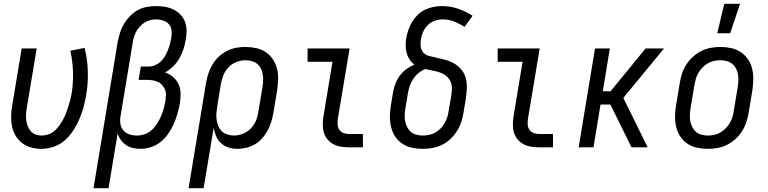

<svg xmlns="http://www.w3.org/2000/svg" viewBox="-20 -775 4040 1010"><path d="M198 8Q170 8 144 1Q118 -6 97 -22Q76 -38 62.5 -60.5Q49 -83 43.5 -109Q38 -135 38.5 -163Q39 -191 44 -219L94 -520H173L121 -208Q118 -191 117 -174.5Q116 -158 118 -142Q120 -126 126 -111Q132 -96 142 -84.5Q152 -73 167 -67.5Q182 -62 199 -62Q217 -62 234.5 -68Q252 -74 266.5 -86.5Q281 -99 292 -114.5Q303 -130 312 -146.5Q321 -163 327.5 -180Q334 -197 339.5 -214.5Q345 -232 349.5 -249.5Q354 -267 357 -284Q366 -342 364 -398.5Q362 -455 350 -508L425 -523Q440 -464 442 -400.5Q444 -337 433 -273Q428 -242 419 -210Q410 -178 397 -147.5Q384 -117 365 -88Q346 -59 320.5 -36.5Q295 -14 262.5 -3Q230 8 198 8Z M472 215 599 -554Q604 -579 611.5 -603Q619 -627 632 -649Q645 -671 663.5 -690Q682 -709 704.5 -721.5Q727 -734 752 -738.5Q777 -743 801 -743Q826 -743 849 -739Q872 -735 892.5 -725Q913 -715 929 -698.5Q945 -682 953 -660.5Q961 -639 961.5 -615Q962 -591 957 -566Q953 -541 945 -516.5Q937 -492 924 -469Q911 -446 891.5 -426.5Q872 -407 848 -394Q872 -386 890.5 -370Q909 -354 919.5 -331.5Q930 -309 930 -282.5Q930 -256 926 -230Q921 -203 913 -175.5Q905 -148 893.5 -122Q882 -96 865 -71.5Q848 -47 825 -28.5Q802 -10 774 -1Q746 8 719 8Q698 8 678.5 3.5Q659 -1 643 -12Q627 -23 615.5 -39Q604 -55 599 -74L551 215ZM700 -62Q720 -62 740.5 -69Q761 -76 777.5 -90.5Q794 -105 806 -124Q818 -143 826.5 -162.5Q835 -182 840.5 -202Q846 -222 850 -243Q852 -258 853 -273.5Q854 -289 848.5 -302.5Q843 -316 833.5 -327Q824 -338 811 -344Q798 -350 782.5 -352.5Q767 -355 752 -355H709L721 -425H764Q780 -425 796 -432Q812 -439 825.5 -451.5Q839 -464 847.5 -479Q856 -494 862.5 -509.5Q869 -525 873.5 -541.5Q878 -558 881 -574Q884 -594 882.5 -613.5Q881 -633 869 -647Q857 -661 838.5 -667Q820 -673 801 -673Q785 -673 769 -669Q753 -665 739 -655.5Q725 -646 713.5 -633Q702 -620 694.5 -605Q687 -590 683 -574.5Q679 -559 677 -543L614 -163Q610 -143 613.5 -123Q617 -103 629 -89Q641 -75 660 -68.5Q679 -62 700 -62Z M972 215 1064 -339Q1068 -364 1076 -388Q1084 -412 1097 -434.5Q1110 -457 1129.5 -475.5Q1149 -494 1173 -506.5Q1197 -519 1221.5 -523.5Q1246 -528 1271 -528Q1300 -528 1327.5 -522Q1355 -516 1377.5 -501Q1400 -486 1415 -463.5Q1430 -441 1437 -414Q1444 -387 1443 -358.5Q1442 -330 1438 -301L1418 -181Q1414 -158 1407 -134.5Q1400 -111 1388.5 -89.5Q1377 -68 1360.5 -49Q1344 -30 1322.5 -17Q1301 -4 1277 2Q1253 8 1230 8Q1205 8 1182.5 1Q1160 -6 1143.5 -21Q1127 -36 1117.5 -57.5Q1108 -79 1104 -102L1051 215ZM1211 -62Q1235 -62 1259 -72Q1283 -82 1301 -101Q1319 -120 1328 -144Q1337 -168 1340 -192L1360 -312Q1363 -330 1364 -347.5Q1365 -365 1362.5 -381.5Q1360 -398 1353 -413Q1346 -428 1333.5 -438.5Q1321 -449 1304.5 -453.5Q1288 -458 1271 -458Q1247 -458 1222 -448Q1197 -438 1180 -419Q1163 -400 1154 -376Q1145 -352 1141 -328L1123 -217Q1120 -199 1118.5 -181Q1117 -163 1119.5 -145.5Q1122 -128 1128.5 -112Q1135 -96 1147 -84.5Q1159 -73 1176 -67.5Q1193 -62 1211 -62Z M1815 0Q1794 0 1773 -3.5Q1752 -7 1734 -16.5Q1716 -26 1703 -41.5Q1690 -57 1684 -76.5Q1678 -96 1678 -117.5Q1678 -139 1681 -160L1729 -450H1598V-520H1819L1757 -149Q1755 -134 1756 -119Q1757 -104 1765 -92.5Q1773 -81 1786.5 -75.5Q1800 -70 1815 -70H1889V0Z M2203 8Q2174 8 2146.5 2Q2119 -4 2096.5 -19Q2074 -34 2059 -56.5Q2044 -79 2037.5 -106Q2031 -133 2031 -161.5Q2031 -190 2036 -219L2048 -292Q2052 -314 2060.5 -336Q2069 -358 2083.5 -377.5Q2098 -397 2118 -411.5Q2138 -426 2160 -435Q2145 -446 2134.5 -462Q2124 -478 2119 -496.5Q2114 -515 2114 -535Q2114 -555 2117 -575Q2121 -597 2128.5 -618.5Q2136 -640 2148 -660Q2160 -680 2177.5 -697Q2195 -714 2216 -724Q2237 -734 2259.5 -738.5Q2282 -743 2304 -743Q2349 -743 2390 -729Q2431 -715 2466 -692L2424 -634Q2398 -650 2369.5 -661.5Q2341 -673 2308 -673Q2288 -673 2267.5 -666Q2247 -659 2231 -643.5Q2215 -628 2206 -608Q2197 -588 2194 -568Q2191 -549 2193 -530.5Q2195 -512 2206.5 -499Q2218 -486 2236 -481Q2254 -476 2272 -473V-472Q2298 -467 2323.5 -460Q2349 -453 2371 -440Q2393 -427 2409 -406.5Q2425 -386 2431 -361Q2437 -336 2435.5 -308.5Q2434 -281 2430 -253L2418 -181Q2414 -156 2405.5 -131Q2397 -106 2382.5 -83.5Q2368 -61 2348 -42.5Q2328 -24 2304 -12.5Q2280 -1 2254 3.5Q2228 8 2203 8ZM2204 -62Q2220 -62 2237 -65.5Q2254 -69 2269.5 -77.5Q2285 -86 2297.5 -99Q2310 -112 2319 -127.5Q2328 -143 2333 -159.5Q2338 -176 2340 -192L2353 -265Q2356 -285 2357 -306Q2358 -327 2350.5 -344.5Q2343 -362 2328.5 -374.5Q2314 -387 2295 -393.5Q2276 -400 2256.5 -403.5Q2237 -407 2218 -412Q2198 -404 2181 -390Q2164 -376 2152.5 -358Q2141 -340 2134.5 -320Q2128 -300 2125 -280L2113 -208Q2110 -190 2109 -172.5Q2108 -155 2111 -138.5Q2114 -122 2121.5 -107Q2129 -92 2141 -81.5Q2153 -71 2169.5 -66.5Q2186 -62 2204 -62Z M2815 0Q2794 0 2773 -3.5Q2752 -7 2734 -16.5Q2716 -26 2703 -41.5Q2690 -57 2684 -76.5Q2678 -96 2678 -117.5Q2678 -139 2681 -160L2729 -450H2598V-520H2819L2757 -149Q2755 -134 2756 -119Q2757 -104 2765 -92.5Q2773 -81 2786.5 -75.5Q2800 -70 2815 -70H2889V0Z M3024 0 3110 -520H3188L3151 -295H3192L3376 -520H3473L3259 -260L3387 0H3302L3191 -225H3139L3102 0Z M3753 -600 3790 -755H3873L3821 -600ZM3703 8Q3674 8 3646.5 2Q3619 -4 3596.5 -19Q3574 -34 3559 -56.5Q3544 -79 3537.5 -106Q3531 -133 3531 -161.5Q3531 -190 3536 -219L3556 -339Q3560 -364 3568 -389Q3576 -414 3591 -436.5Q3606 -459 3626 -477Q3646 -495 3670 -507Q3694 -519 3719.5 -523.5Q3745 -528 3770 -528Q3799 -528 3826.5 -522Q3854 -516 3876.5 -501Q3899 -486 3914.5 -463.5Q3930 -441 3936.5 -414Q3943 -387 3942.5 -358.5Q3942 -330 3938 -301L3918 -181Q3914 -156 3905.5 -131Q3897 -106 3882.5 -83.5Q3868 -61 3848 -43Q3828 -25 3804 -13Q3780 -1 3754 3.5Q3728 8 3703 8ZM3704 -62Q3721 -62 3737.5 -65.5Q3754 -69 3769.5 -78Q3785 -87 3797.5 -100Q3810 -113 3819 -128Q3828 -143 3833 -159.5Q3838 -176 3840 -192L3860 -312Q3863 -330 3864 -347.5Q3865 -365 3862.5 -381.5Q3860 -398 3852.5 -413Q3845 -428 3832.5 -438.5Q3820 -449 3803.5 -453.5Q3787 -458 3770 -458Q3753 -458 3736 -454.5Q3719 -451 3703.5 -442Q3688 -433 3675.5 -420Q3663 -407 3654 -392Q3645 -377 3640.5 -360.5Q3636 -344 3633 -328L3613 -208Q3610 -190 3609 -172.5Q3608 -155 3611 -138.5Q3614 -122 3621.5 -107Q3629 -92 3641 -81.5Q3653 -71 3670 -66.5Q3687 -62 3704 -62Z"/></svg>

Font: Iosevka SS18
Style: Italic
Weight: 400
Italic angle: -9°
Monospace: yes
Designer: Belleve Invis
Foundry: Belleve Invis
Version: Version 25.1.1; ttfautohint (v1.8.4)